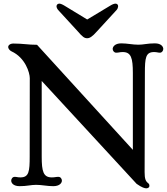

<svg xmlns="http://www.w3.org/2000/svg" viewBox="-20 -1006 909 1045"><path d="M41 -22.9C41 -11.2 51.3 7.3 87.4 7.3C126 7.3 148.4 0 176.3 0C207 0 237.3 7.3 269.5 7.3C305.7 7.3 316.9 -11.2 316.9 -22.9C316.9 -32.2 310.1 -43.5 297.9 -43.5C283.2 -43.5 279.8 -40.5 261.7 -40.5C215.8 -40.5 207 -73.2 207 -153.8V-565.4L723.6 -5.4C753.4 15.6 767.6 19 776.9 19C784.2 19 793 14.2 793 7.3C793 2 793.5 -3.9 786.1 -9.3C772.5 -19.5 767.1 -33.2 767.1 -69.3L768.6 -608.4C768.6 -690.4 772.5 -722.7 818.4 -722.7C835 -722.7 838.4 -719.2 850.6 -719.2C861.8 -719.2 868.7 -730.5 868.7 -739.7C868.7 -751 858.4 -770 822.8 -770C782.2 -770 761.7 -762.7 733.4 -762.7C702.1 -762.7 672.4 -770 640.1 -770C605 -770 593.3 -751 593.3 -739.7C593.3 -730.5 600.6 -719.2 612.3 -719.2C627.4 -719.2 630.9 -722.7 647.9 -722.7C693.8 -722.7 703.1 -689.9 703.1 -608.4V-190.4L181.6 -762.2C132.3 -762.2 105.5 -769 53.2 -769C31.7 -769 24.4 -756.8 24.4 -750.5C24.4 -742.2 32.2 -731.4 42.5 -726.6C118.2 -691.9 142.1 -609.4 142.1 -580.6L141.6 -153.8C141.6 -73.2 137.7 -40.5 91.3 -40.5C75.2 -40.5 71.3 -43.5 60.1 -43.5C47.9 -43.5 41 -32.2 41 -22.9ZM454.6 -797.9C467.8 -797.9 481.9 -805.7 508.8 -836.4L614.7 -951.7C620.6 -958 622.6 -966.8 623 -971.7C623 -978 619.6 -986.3 608.4 -986.3C603.5 -986.3 591.8 -982.9 580.6 -975.6L454.6 -899.9L330.1 -975.6C319.3 -982.4 308.1 -986.3 303.2 -986.3C292 -986.3 287.6 -978 287.6 -971.7C287.6 -966.8 290.5 -958.5 296.4 -951.7L402.3 -836.4C429.7 -804.2 439.9 -797.9 454.6 -797.9Z"/></svg>

Font: Stoke
Style: Regular
Weight: 400
Designer: Nicole Fally
Foundry: Nicole Fally
Version: Version 1.002